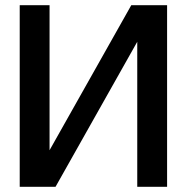

<svg xmlns="http://www.w3.org/2000/svg" viewBox="-20 -720 720 740"><path d="M624 0H509V-559L194 0H56V-700H171V-141L486 -700H624Z"/></svg>

Font: Tektur Medium
Style: Regular
Weight: 500
Designer: Adam Jagosz
Foundry: Adam Jagosz
Version: Version 1.005;gftools[0.9.30]